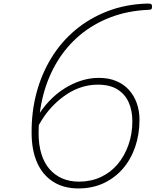

<svg xmlns="http://www.w3.org/2000/svg" viewBox="-20 -1035 871 1075"><path d="M419 20Q335 20 276 -18.5Q217 -57 187 -126.5Q157 -196 157 -291Q156 -409 184.5 -515.5Q213 -622 268 -711.5Q323 -801 402 -867Q481 -933 581.5 -972Q682 -1011 802 -1015Q817 -1015 823.5 -1013.5Q830 -1012 831 -1001Q832 -988 827.5 -984Q823 -980 811 -980Q695 -975 598.5 -938Q502 -901 427 -838Q352 -775 300.5 -690Q249 -605 222.5 -504Q196 -403 196 -291Q196 -225 211.5 -174Q227 -123 257 -88.5Q287 -54 328.5 -36Q370 -18 422 -18Q489 -18 544 -43.5Q599 -69 638 -115Q677 -161 699 -223Q721 -285 721 -357Q721 -416 700.5 -462Q680 -508 637.5 -534.5Q595 -561 528 -561Q482 -561 438.5 -547.5Q395 -534 356.5 -509Q318 -484 284.5 -451Q251 -418 225.5 -380.5Q200 -343 182 -304L185 -375Q216 -427 254.5 -468Q293 -509 338.5 -538Q384 -567 433 -583Q482 -599 534 -599Q589 -599 631.5 -581Q674 -563 702.5 -531Q731 -499 746 -456.5Q761 -414 761 -365Q761 -282 736.5 -211.5Q712 -141 667 -89.5Q622 -38 559.5 -9Q497 20 419 20Z"/></svg>

Font: Playwrite BE VLG Thin
Style: Regular
Weight: 250
Designer: Veronika Burian, José Scaglione
Foundry: TypeTogether
Version: Version 1.002